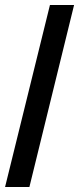

<svg xmlns="http://www.w3.org/2000/svg" viewBox="-32 -750 317 770"><path d="M85.9 0 265.1 -730H168.3L-11.7 0Z"/></svg>

Font: Secuela Black
Style: Regular
Weight: 900
Designer: Fernando Haro
Foundry: deFharo
Version: Version 1.704